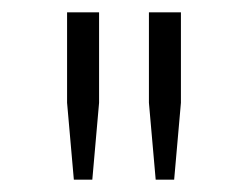

<svg xmlns="http://www.w3.org/2000/svg" viewBox="-20 -706 404 312"><path d="M233 -414 222 -539V-686H274V-539L263 -414ZM100 -414 89 -539V-686H141V-539L130 -414Z"/></svg>

Font: Chivo Medium Thin
Style: Regular
Weight: 250
Version: Version 2.002